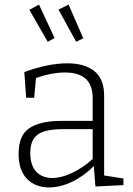

<svg xmlns="http://www.w3.org/2000/svg" viewBox="-20 -809 580 837"><path d="M434 -44 518 -31V-2L396 4L389 -85Q344 -40 293 -16Q242 8 194 8Q134 8 97.5 -29.5Q61 -67 61 -138Q61 -220 109 -251Q157 -282 247 -282H384V-382Q384 -493 263 -493Q206 -493 137 -469L129 -383H94L86 -495Q191 -533 273 -533Q350 -533 392 -498.5Q434 -464 434 -391ZM208 -33Q247 -33 294 -55Q341 -77 384 -116V-246H255Q177 -246 144.5 -222.5Q112 -199 112 -143Q112 -88 138 -60.5Q164 -33 208 -33ZM218 -643 188 -627 108 -766 150 -789ZM343 -642 312 -627 235 -767 279 -789Z"/></svg>

Font: Bitter Pro Light
Style: Regular
Weight: 300
Designer: Sol Matas, and Bitter project Authors
Foundry: Sol Matas
Version: Version 1.010